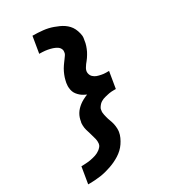

<svg xmlns="http://www.w3.org/2000/svg" viewBox="-234 -944 1067 1209"><g transform="rotate(-30 300.0 -340.0)"><path d="M40 153 60 33Q69 33 77.5 32.5Q86 32 95.5 31.5Q105 31 113.5 30Q122 29 131.5 27Q141 25 149.5 23Q158 21 167 18Q176 15 184.5 10.5Q193 6 200.5 0.5Q208 -5 215.5 -13.5Q223 -22 224 -28L226 -36Q227 -45 226.5 -53.5Q226 -62 224 -70.5Q222 -79 219.5 -87Q217 -95 215 -103Q213 -111 210.5 -119Q208 -127 205.5 -135.5Q203 -144 200.5 -152Q198 -160 197 -168.5Q196 -177 195.5 -187.5Q195 -198 196 -204L198 -211Q200 -225 204.5 -238.5Q209 -252 216.5 -264.5Q224 -277 234 -287.5Q244 -298 255.5 -307Q267 -316 282.5 -324.5Q298 -333 306 -336L317 -340Q306 -345 294.5 -351.5Q283 -358 274 -366Q265 -374 257 -384Q249 -394 244.5 -406Q240 -418 238.5 -433.5Q237 -449 239 -458L240 -469Q242 -478 244 -487Q246 -496 249 -505Q252 -514 255.5 -522.5Q259 -531 263 -539.5Q267 -548 272 -556.5Q277 -565 282.5 -573Q288 -581 293.5 -588.5Q299 -596 305 -604Q311 -612 317.5 -621.5Q324 -631 325 -637L326 -644Q328 -653 325.5 -661Q323 -669 318 -675.5Q313 -682 306 -686.5Q299 -691 291.5 -694.5Q284 -698 276 -700.5Q268 -703 260 -705Q252 -707 243.5 -708.5Q235 -710 226.5 -711Q218 -712 207.5 -712.5Q197 -713 191 -713H184L204 -833Q223 -833 241.5 -832Q260 -831 279 -829Q298 -827 315.5 -823Q333 -819 349.5 -813Q366 -807 383 -799.5Q400 -792 414.5 -782Q429 -772 440.5 -759.5Q452 -747 460 -731Q468 -715 473 -694Q478 -673 476 -661L473 -644Q472 -635 470 -626Q468 -617 465 -608Q462 -599 458.5 -590.5Q455 -582 451 -573.5Q447 -565 441.5 -556.5Q436 -548 431 -540Q426 -532 419.5 -524.5Q413 -517 407.5 -509.5Q402 -502 396 -492Q390 -482 389 -477L387 -469Q386 -461 387.5 -453.5Q389 -446 392.5 -439Q396 -432 401.5 -427Q407 -422 413 -418Q419 -414 426 -411.5Q433 -409 441 -407Q449 -405 456.5 -403.5Q464 -402 472 -401Q480 -400 489.5 -400Q499 -400 504 -400H511L491 -280Q483 -280 475 -280Q467 -280 459 -279.5Q451 -279 442.5 -277.5Q434 -276 426 -274Q418 -272 409.5 -270Q401 -268 393.5 -265Q386 -262 378.5 -257.5Q371 -253 365 -247Q359 -241 353 -232Q347 -223 346 -218L345 -211Q343 -202 343.5 -193.5Q344 -185 346 -176.5Q348 -168 350 -159.5Q352 -151 354.5 -143Q357 -135 360 -127.5Q363 -120 365.5 -112Q368 -104 370 -95.5Q372 -87 373 -78.5Q374 -70 374.5 -59.5Q375 -49 374 -44L373 -36Q370 -17 361.5 1.5Q353 20 341.5 37Q330 54 315 68Q300 82 282.5 93Q265 104 247 112.5Q229 121 210 127.5Q191 134 172 139Q153 144 133.5 147Q114 150 91.5 151.5Q69 153 56 153Z"/></g></svg>

Font: Iosevka Aile Heavy Oblique
Style: Regular
Weight: 900
Italic angle: -9°
Designer: Belleve Invis
Foundry: Belleve Invis
Version: Version 31.1.0; ttfautohint (v1.8.4)